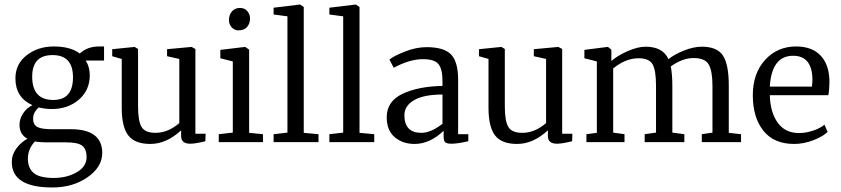

<svg xmlns="http://www.w3.org/2000/svg" viewBox="-20 -627 3710 847"><path d="M376 -295Q376 -229 328 -187.5Q280 -146 208 -146Q181 -146 151 -153Q126 -131 126 -104Q126 -77 144.5 -67Q163 -57 208 -57H292Q431 -57 431 48Q431 110 366 155Q301 200 212 200H211Q32 200 32 88Q32 55 52.5 27.5Q73 0 101 -15Q66 -34 66 -76Q66 -103 82 -127Q98 -151 123 -163Q48 -197 48 -281Q48 -345 98 -383.5Q148 -422 217 -422Q291 -422 332 -391Q366 -422 416 -422H439V-360H358Q376 -332 376 -295ZM185 1Q154 1 134 -3Q103 30 103 73Q103 115 129 136.5Q155 158 217 158Q275 158 318.5 133Q362 108 362 66Q362 32 343.5 16.5Q325 1 272 1ZM302 -286Q302 -384 212 -384Q122 -384 122 -289Q122 -186 215 -186Q302 -186 302 -286Z M819 7Q779 7 779 -27V-52Q714 8 643 8Q575 8 546 -29.5Q517 -67 517 -152V-367L475 -379V-410L574 -420L589 -411V-158Q589 -93 604.5 -67Q620 -41 666 -41Q721 -41 771 -84V-367L717 -379V-410L825 -420L842 -411V-37H887L886 -4Q842 7 819 7Z M945 0V-35L1007 -42V-356L952 -370V-407L1061 -420H1062L1079 -408V-41L1140 -35V0ZM1032 -493Q1014 -493 1002 -506.5Q990 -520 990 -539Q990 -561 1003 -576.5Q1016 -592 1039 -592Q1059 -592 1071 -578Q1083 -564 1083 -546Q1083 -523 1070 -508Q1057 -493 1032 -493Z M1187 0V-35L1248 -42V-555L1187 -563V-593L1303 -607H1304L1320 -596V-41L1385 -35V0Z M1433 0V-35L1494 -42V-555L1433 -563V-593L1549 -607H1550L1566 -596V-41L1631 -35V0Z M1686 -110Q1686 -180 1755.5 -213Q1825 -246 1932 -248V-270Q1932 -323 1914 -344.5Q1896 -366 1846 -366Q1787 -366 1717 -328L1698 -364Q1715 -379 1765 -399Q1815 -419 1862 -419Q1939 -419 1970 -386.5Q2001 -354 2001 -275V-35H2046V-4Q1999 7 1971 7Q1952 7 1944.5 1Q1937 -5 1937 -26V-50Q1876 8 1809 8Q1756 8 1721 -22Q1686 -52 1686 -110ZM1839 -41Q1881 -41 1932 -81V-210Q1849 -210 1806.5 -185Q1764 -160 1764 -119Q1764 -41 1839 -41Z M2437 7Q2397 7 2397 -27V-52Q2332 8 2261 8Q2193 8 2164 -29.5Q2135 -67 2135 -152V-367L2093 -379V-410L2192 -420L2207 -411V-158Q2207 -93 2222.5 -67Q2238 -41 2284 -41Q2339 -41 2389 -84V-367L2335 -379V-410L2443 -420L2460 -411V-37H2505L2504 -4Q2460 7 2437 7Z M2567 0V-35L2613 -41V-356L2558 -370V-407L2660 -420H2662L2677 -408V-358Q2703 -381 2748 -401Q2793 -421 2828 -421Q2904 -421 2929 -366Q2953 -386 2996 -403.5Q3039 -421 3076 -421Q3144 -421 3169.5 -381.5Q3195 -342 3195 -250V-41L3249 -35V0H3076V-35L3123 -42V-248Q3123 -314 3106.5 -342.5Q3090 -371 3040 -371Q2991 -371 2939 -334Q2946 -300 2946 -249V-42L2999 -35V0H2824V-35L2874 -42V-249Q2874 -316 2859 -343Q2844 -370 2797 -370Q2740 -370 2685 -325V-42L2735 -35V0Z M3483 8Q3394 8 3347.5 -50.5Q3301 -109 3301 -207Q3301 -303 3355 -362.5Q3409 -422 3492 -422Q3560 -422 3598 -384Q3636 -346 3639 -275Q3639 -230 3634 -207H3376Q3378 -131 3411 -85.5Q3444 -40 3505 -40Q3535 -40 3567.5 -51Q3600 -62 3617 -77L3631 -45Q3609 -24 3567 -8Q3525 8 3483 8ZM3479 -381Q3384 -381 3376 -245H3562Q3564 -265 3564 -278Q3562 -381 3479 -381Z"/></svg>

Font: Aikya
Style: Regular
Weight: 400
Designer: Neelakash Kshetrimayum (Latin subset based on Merriweather by Eben Sorkin)
Foundry: Brand New Type
Version: Version 1.00 b005